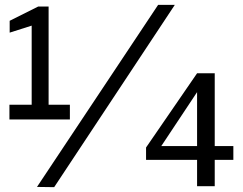

<svg xmlns="http://www.w3.org/2000/svg" viewBox="-20 -770 1003 794"><path d="M19 -337V-276H269V-337H181V-743H138L20 -684V-635L111 -664V-337ZM634 -750 133 3 204 4 703 -750ZM868 0V-109H945V-166H868V-467H795L584 -160V-109H795V0ZM647 -166 795 -389V-166Z"/></svg>

Font: Cheyenne Sans Medium
Style: Regular
Weight: 500
Designer: The Public Sans project authors (U.S. Web Design System), Libre Franklin designed by Pablo Impallari and Rodrigo Fuenzal
Foundry: The Cheyenne Sans Project Authors
Version: Version 2.007